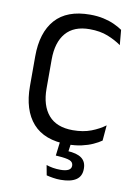

<svg xmlns="http://www.w3.org/2000/svg" viewBox="-93 -712 693 966"><g transform="rotate(10 254.0 -229.0)"><path d="M289.2 11.7Q170.4 11.7 111.3 -54.9Q52.1 -121.6 52.1 -244.2V-395.7Q52.1 -518 111.1 -584.4Q170.1 -650.7 288.2 -650.7Q326.1 -650.7 357.4 -643.7Q388.6 -636.7 413 -625.5Q437.4 -614.3 454.5 -602.3L461.4 -525.4Q431.8 -546.5 392.2 -562.3Q352.5 -578.2 298.8 -578.2Q218.4 -578.2 177.4 -530.4Q136.4 -482.6 136.4 -394.6V-246.9Q136.4 -159.4 178 -111.1Q219.5 -62.9 302.2 -62.9Q355.2 -62.9 395.7 -78.4Q436.3 -94 466.4 -116.5L459.6 -37.5Q442.5 -25.5 417.5 -14.1Q392.5 -2.7 360.3 4.5Q328.1 11.7 289.2 11.7ZM307 -7.3 296.6 68.5 262.1 44.8Q269.4 44.5 277.6 44.4Q285.8 44.3 293.6 44.8Q343.5 47.1 367.4 64.9Q391.3 82.7 391.3 117.2V119.8Q391.3 157.4 364.1 175.5Q336.8 193.6 285.7 193.6Q265.3 193.6 246.2 190.4Q227.1 187.3 213 183.6L203.5 132.5Q219 137.8 237.3 141Q255.6 144.1 275.8 144.1Q302.7 144.1 316.7 136.6Q330.7 129 330.7 114.4V113.3Q330.7 95.8 313.1 88.4Q295.6 81.1 252.4 78.4Q247.5 77.9 244.8 77.8Q242 77.8 240.8 77.7L251.2 -7.3Z"/></g></svg>

Font: Anek Gurmukhi Medium
Style: Regular
Weight: 500
Designer: Sarang Kulkarni (Gurmukhi), Yesha Goshar (Latin)
Foundry: Ek Type
Version: Version 1.003